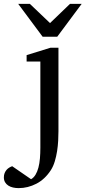

<svg xmlns="http://www.w3.org/2000/svg" viewBox="-99 -740 441 989"><path d="M202.1 -64Q202.1 -41.5 200.7 -14.9Q199.2 11.7 195.1 38.6Q190.9 65.4 183.3 90.8Q175.8 116.2 163.1 136.2Q132.3 183.6 88.4 206.3Q44.4 229 -2.9 229Q-18.6 229 -32.2 225.8Q-45.9 222.7 -56.4 215.8Q-66.9 209 -73 198.5Q-79.1 188 -79.1 173.8Q-79.1 161.1 -75.2 151.6Q-71.3 142.1 -65.2 135Q-59.1 127.9 -51.3 123.3Q-43.5 118.7 -36.1 116.2L61 183.1Q74.7 175.3 84 159.9Q93.3 144.5 98.9 123.3Q104.5 102.1 106.7 75.9Q108.9 49.8 108.9 21V-422.9H38.1V-456.1L161.1 -494.1H202.1ZM195.8 -550.8H120.6L-5.4 -720.2H54.7L158.7 -621.1L261.7 -720.2H321.8Z"/></svg>

Font: Charis SIL Am
Style: Regular
Weight: 400
Foundry: SIL International
Version: Version 5.000